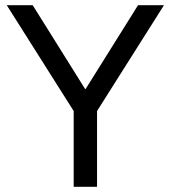

<svg xmlns="http://www.w3.org/2000/svg" viewBox="-20 -720 658 740"><path d="M264 0V-292L6 -700H106L308 -377H310L512 -700H612L354 -292V0Z"/></svg>

Font: Liter
Style: Regular
Weight: 400
Designer: Anton Skugarov
Foundry: skugi
Version: Version 1.004; ttfautohint (v1.8.4.7-5d5b)